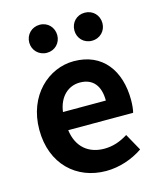

<svg xmlns="http://www.w3.org/2000/svg" viewBox="-120 -886 821 986"><g transform="rotate(-15 290.5 -393.0)"><path d="M322 14C392 14 463 -10 518 -48L468 -138C428 -113 388 -99 342 -99C259 -99 199 -147 187 -239H532C536 -252 539 -279 539 -306C539 -461 459 -574 305 -574C171 -574 44 -461 44 -279C44 -95 166 14 322 14ZM185 -336C196 -418 248 -460 307 -460C379 -460 413 -412 413 -336ZM185 -651C228 -651 259 -684 259 -725C259 -767 228 -800 185 -800C142 -800 110 -767 110 -725C110 -684 142 -651 185 -651ZM424 -651C468 -651 499 -684 499 -725C499 -767 468 -800 424 -800C381 -800 350 -767 350 -725C350 -684 381 -651 424 -651Z"/></g></svg>

Font: Noto Sans CJK KR Bold
Style: Regular
Weight: 700
Designer: Ryoko NISHIZUKA (kana & ideographs); Paul D. Hunt (Latin, Greek & Cyrillic); Wenlong ZHANG (bopomofo); Sandoll Communica
Foundry: Adobe Systems Incorporated
Version: Version 1.004;PS 1.004;hotconv 1.0.82;makeotf.lib2.5.63406